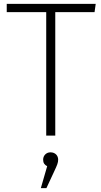

<svg xmlns="http://www.w3.org/2000/svg" viewBox="-20 -704 527 997"><path d="M477 -684H15V-641H220V0H267V-641H471ZM242 87C220 87 204 104 204 125C204 142 211 152 225 159L192 273H221L261 187C277 153 282 141 282 125C282 104 267 87 242 87Z"/></svg>

Font: Fira Sans ExtraLight
Style: Regular
Weight: 200
Designer: bBox Type GmbH & Carrois Corporate GbR & Edenspiekermann AG
Foundry: bBox Type GmbH & Carrois Corporate GbR & Edenspiekermann AG
Version: Version 4.300;PS 004.300;hotconv 1.0.88;makeotf.lib2.5.64775